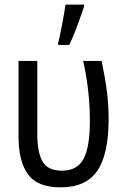

<svg xmlns="http://www.w3.org/2000/svg" viewBox="-20 -800 540 829"><path d="M60 -212V-537H141V-222Q141 -143 163.5 -103Q186 -63 248 -63Q313 -63 340.5 -113.5Q368 -164 368 -278Q368 -409 339 -537H419Q435 -459 442 -402Q449 -345 449 -286Q449 -134 400 -62.5Q351 9 242 9Q142 9 101 -47Q60 -103 60 -212ZM231 -614Q237 -635 247.5 -690.5Q258 -746 263 -780H343V-772Q306 -661 279 -606H231Z"/></svg>

Font: Noto Sans Mono UI Cond
Style: Regular
Weight: 400
Width: 3
Monospace: yes
Designer: Monotype Design team
Foundry: Monotype Imaging Inc.
Version: Version 1.000